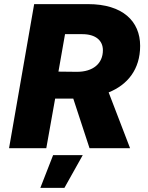

<svg xmlns="http://www.w3.org/2000/svg" viewBox="-20 -720 720 933"><path d="M24 0H205L248 -241H336L415 0H612L508 -271C600 -308 661 -383 661 -497C661 -617 576 -700 408 -700H146ZM176 193H293L382 34H238ZM264 -372 296 -554H380C445 -554 480 -523 480 -476C480 -411 432 -371 354 -371Z"/></svg>

Font: Fixel Display 20240404 ExBold
Style: Italic
Weight: 800
Italic angle: -10°
Designer: AlfaBravo + MacPaw
Foundry: Kyrylo Tkachov, Marchela Mozhyna, Serhii Makarenko, Maria Weinstein, Zakhar Kryvoshyya
Version: Version 1.211;Glyphs 3.2 (3225)